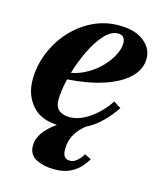

<svg xmlns="http://www.w3.org/2000/svg" viewBox="-102 -548 703 821"><g transform="rotate(15 249.5 -137.0)"><path d="M354.5 114Q347.5 128 331 147.5Q314.5 167 286 181.8Q257.5 196.5 214.5 196.5Q168.5 196.5 134.5 179.5Q100.5 162.5 100.5 121Q100.5 91 120 64Q139.5 37 170.2 14.5Q201 -8 235.8 -24.8Q270.5 -41.5 301 -51L314.5 -26.5Q299 -17 281 0.2Q263 17.5 250.2 42.5Q237.5 67.5 237.5 100.5Q237.5 123.5 245.5 133.5Q253.5 143.5 270 143.5Q286.5 143.5 302 129.8Q317.5 116 325.5 100ZM155.5 -94.5Q155.5 -63 173.8 -49.5Q192 -36 219.5 -36Q263.5 -36 309.8 -68.5Q356 -101 388 -150.5L420.5 -129.5Q397 -94 364.5 -62Q332 -30 288.8 -10Q245.5 10 189.5 10Q108 10 67.2 -36.2Q26.5 -82.5 26.5 -150Q26.5 -211.5 49.5 -268.8Q72.5 -326 113.2 -371.5Q154 -417 208 -443.5Q262 -470 324.5 -470Q395 -470 434.5 -439Q474 -408 474 -363Q474 -315.5 436 -278.5Q398 -241.5 329.2 -218.5Q260.5 -195.5 168.5 -189.5Q155.5 -135 155.5 -94.5ZM329 -435.5Q298.5 -435.5 269.5 -403.8Q240.5 -372 216.5 -322.8Q192.5 -273.5 177 -220.5Q216 -228 249.5 -247.8Q283 -267.5 308 -294.2Q333 -321 347 -349Q361 -377 361 -400.5Q361 -416 353.5 -425.8Q346 -435.5 329 -435.5Z"/></g></svg>

Font: Bodoni* 06pt
Style: Bold Italic
Weight: 700
Italic angle: -13°
Version: Version 2.3